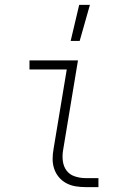

<svg xmlns="http://www.w3.org/2000/svg" viewBox="-20 -768 540 788"><path d="M270 -600 305 -748H349L307 -600ZM332 0Q310 0 289.5 -3.5Q269 -7 251.5 -16.5Q234 -26 221.5 -41Q209 -56 202.5 -75Q196 -94 196 -115Q196 -136 200 -158L254 -483H101V-520H300L239 -152Q235 -129 238 -106.5Q241 -84 253.5 -67.5Q266 -51 287.5 -44Q309 -37 331 -37H384V0Z"/></svg>

Font: Iosevka SS18 Extralight
Style: Italic
Weight: 200
Italic angle: -9°
Monospace: yes
Designer: Belleve Invis
Foundry: Belleve Invis
Version: Version 25.1.1; ttfautohint (v1.8.4)